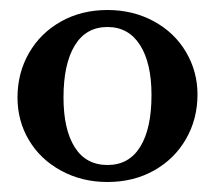

<svg xmlns="http://www.w3.org/2000/svg" viewBox="-20 -735 430 384"><path d="M15 -540Q15 -589 38 -629Q61 -669 102 -692Q143 -715 195 -715Q246 -715 287.5 -692.5Q329 -670 352 -631Q375 -592 375 -546Q375 -497 352 -457Q329 -417 288 -394Q247 -371 195 -371Q144 -371 102.5 -393.5Q61 -416 38 -454.5Q15 -493 15 -540ZM283 -545Q283 -609 260 -645Q237 -681 195 -681Q152 -681 129.5 -644Q107 -607 107 -540Q107 -476 129.5 -440.5Q152 -405 195 -405Q238 -405 260.5 -441.5Q283 -478 283 -545Z"/></svg>

Font: Ibarra Real Nova
Style: Bold
Weight: 700
Designer: Jose Maria Ribagorda & Octavio Pardo
Foundry: Jose Maria Ribagorda
Version: Version 1.014